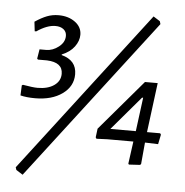

<svg xmlns="http://www.w3.org/2000/svg" viewBox="-54 -729 842 872"><g transform="rotate(5 367.5 -293.0)"><path d="M287 -565Q287 -537 267.5 -510.5Q248 -484 211 -469L210 -466Q279 -448 279 -384Q279 -329 231 -294.5Q183 -260 107 -260Q68 -260 40 -267L42 -313L47 -316Q93 -308 114 -308Q161 -308 189.5 -328Q218 -348 218 -381Q218 -433 146 -436H105L101 -440L108 -483H138Q168 -483 195 -504Q222 -525 222 -554Q222 -573 208 -584Q194 -595 171 -595Q133 -595 86 -563H79L74 -606Q104 -626 128.5 -635.5Q153 -645 181 -645Q226 -645 256.5 -622.5Q287 -600 287 -565ZM641 -658 645 -645 81 91 51 72 47 60 611 -677ZM682 -101 622 -103 613 -5 609 0 558 3 555 -1 569 -103H450L401 -101L397 -107L402 -147L598 -377H656L627 -151H687L691 -145ZM460 -151H576L596 -305H591Z"/></g></svg>

Font: Alegreya Sans SC
Style: Italic
Weight: 400
Italic angle: -7°
Designer: Juan Pablo del Peral
Foundry: Huerta Tipografica
Version: Version 2.008; ttfautohint (v1.6)